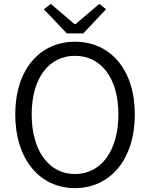

<svg xmlns="http://www.w3.org/2000/svg" viewBox="-20 -961 777 994"><path d="M368 13C550 13 678 -135 678 -369C678 -602 550 -745 368 -745C187 -745 59 -602 59 -369C59 -135 187 13 368 13ZM368 -60C233 -60 144 -181 144 -369C144 -556 233 -672 368 -672C504 -672 593 -556 593 -369C593 -181 504 -60 368 -60ZM326 -788H411L529 -913L494 -941L371 -836H366L243 -941L207 -913Z"/></svg>

Font: Genne Gothic Normal
Style: Regular
Weight: 350
Designer: Ryoko NISHIZUKA (kana & ideographs); Paul D. Hunt (Latin, Greek & Cyrillic); Wenlong ZHANG (bopomofo); Sandoll Communica
Foundry: Adobe Systems Incorporated
Version: Version 1.004;PS 1.004;hotconv 16.6.51;makeotf.lib2.5.65220